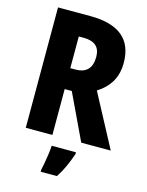

<svg xmlns="http://www.w3.org/2000/svg" viewBox="-136 -797 843 1100"><g transform="rotate(15 286.0 -246.5)"><path d="M259 -714Q514 -714 514 -504Q514 -438 485.5 -390.5Q457 -343 406 -312L572 0H397L268 -272H226V0H68V-714ZM255 -584H226V-396H256Q353 -396 353 -497Q353 -584 255 -584ZM382 72Q369 110 352 148Q335 186 312 221H216V208Q220 190 225 163Q230 136 233.5 108.5Q237 81 238 61H382Z"/></g></svg>

Font: Noto Sans Thai Cond ExtBd
Style: Regular
Weight: 800
Width: 3
Designer: Monotype Design Team
Foundry: Monotype Imaging Inc.
Version: Version 2.002; ttfautohint (v1.8.4.7-5d5b)